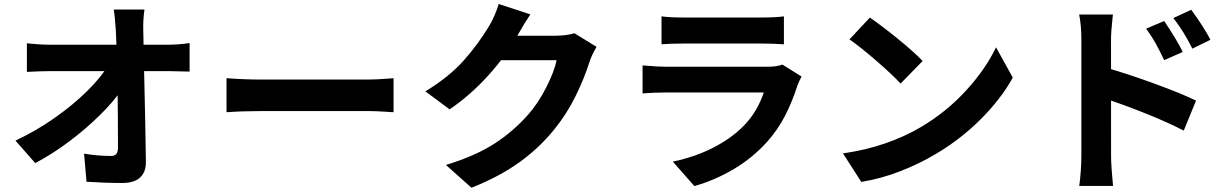

<svg xmlns="http://www.w3.org/2000/svg" viewBox="-20 -851 6040 941"><path d="M682.2 -699.8 686.6 -488Q692.6 -242.6 695 -58.8Q696 -8.6 667 18.6Q638 45.8 579.6 45.8Q496 45.8 404 39.8L392 -97.8Q461.6 -86.6 524 -86.6Q542 -86.6 550.1 -96.4Q558.2 -106.2 558.2 -128Q558.2 -271 556.1 -427.4Q554 -583.8 547.8 -699.8Q543.2 -771 537.4 -804.4H688Q680.6 -753.6 682.2 -699.8ZM225.4 -631.8H802.6Q826.6 -631.8 856.7 -634.1Q886.8 -636.4 909.2 -640V-500.2Q855.6 -501.6 810 -502.4H228.8Q180 -502.4 111.8 -498.6V-639Q133.8 -636.2 167.1 -634Q200.4 -631.8 225.4 -631.8ZM509.4 -529.2 578.4 -528.6 579.4 -415.6Q539 -355.4 470.5 -287.7Q402 -220 319 -157.7Q236 -95.4 152.8 -51.6L55.8 -161.8Q156.8 -209.2 247 -272.6Q337.2 -336 405 -402.6Q472.8 -469.2 509.4 -529.2Z M1254.4 -461.2H1789.8Q1823.6 -461.2 1887.2 -466L1908.8 -467.8V-301L1875.8 -303Q1824.6 -306.6 1790 -306.6H1254.4Q1167 -306.6 1090.2 -301V-467.8Q1178.2 -461.2 1254.4 -461.2Z M2868.8 -546.8Q2843.8 -466.8 2800.4 -378.8Q2757 -290.8 2694.8 -214.6Q2620.8 -123.8 2524 -54.5Q2427.2 14.8 2290.8 69.2L2165.4 -42.6Q2309.8 -86.6 2402.9 -146.8Q2496 -207 2569 -289.8Q2616.8 -344 2656.7 -421.9Q2696.6 -499.8 2708 -556H2376.4L2424.8 -676H2705.2Q2728.8 -676 2753.5 -679.2Q2778.2 -682.4 2795.4 -688L2903.8 -621.4Q2880.4 -582.2 2868.8 -546.8ZM2515 -675Q2461.2 -579 2373.9 -482.1Q2286.6 -385.2 2183.6 -315L2064.8 -403.2Q2181.6 -474.4 2253 -554.9Q2324.4 -635.4 2376.8 -722.8Q2389.2 -742.6 2403.1 -774.2Q2417 -805.8 2424.2 -831.4L2579.2 -780.6Q2550.6 -738 2515 -675Z M3328.4 -765.2H3711.2Q3781.4 -765.2 3822 -770.8V-633.8Q3770.4 -637.6 3709.2 -637.6H3328.4Q3262 -637.6 3222.2 -633.8V-770.8Q3262.4 -765.2 3328.4 -765.2ZM3888.6 -432.6Q3862.4 -351 3827.1 -282.8Q3791.8 -214.6 3740.4 -156.8Q3668 -76.6 3576.3 -22.3Q3484.6 32 3383.2 61L3277.6 -58.8Q3388.2 -82.2 3476.5 -127.8Q3564.8 -173.4 3623.6 -233Q3660 -270 3684.6 -312.3Q3709.2 -354.6 3723.4 -397.8H3248.6Q3184.2 -397.8 3129.2 -393.2V-530.4Q3205.4 -523.8 3248.6 -523.8H3737.8Q3789.8 -523.8 3814.4 -534.6L3908.4 -476Q3893.8 -448.4 3888.6 -432.6Z M4501.8 -552 4393.8 -441.4Q4353.8 -484.8 4275.5 -552.7Q4197.2 -620.6 4143.4 -658L4243.2 -764.8Q4299.4 -726.6 4379.8 -661.3Q4460.2 -596 4501.8 -552ZM4492.2 -227.6Q4617.2 -301 4713.8 -406.3Q4810.4 -511.6 4861.6 -619.2L4943.8 -470.4Q4885.2 -365.4 4787.2 -267.3Q4689.2 -169.2 4568.4 -97.6Q4487.2 -48.8 4393 -12.1Q4298.8 24.6 4201.4 40.6L4111.4 -99.2Q4222.2 -115 4318.5 -148.3Q4414.8 -181.6 4492.2 -227.6Z M5776.8 -596.4 5685.6 -556.2Q5662 -606 5643.5 -639.2Q5625 -672.4 5597.2 -710.6L5685.8 -748Q5748.4 -654.6 5776.8 -596.4ZM5912.4 -656 5823.8 -612.6Q5800 -659.4 5780.6 -690.8Q5761.2 -722.2 5731 -762.6L5818.4 -803.2Q5844.8 -767 5870.9 -726.9Q5897 -686.8 5912.4 -656ZM5279.8 -656.2Q5279.8 -726.8 5269 -779.6H5434.4L5432.4 -760.4Q5425.2 -696.8 5425.2 -656.2L5425.4 -82.4Q5425.4 -61 5428.4 -18Q5431.4 25 5435 60.2H5269.4Q5273.8 30.6 5276.8 -10.7Q5279.8 -52 5279.8 -82.4ZM5841.8 -357.8 5781.6 -210.8Q5703 -251.6 5595.3 -294.7Q5487.6 -337.8 5394 -368.6V-521Q5494 -493.4 5631.6 -443.5Q5769.2 -393.6 5841.8 -357.8Z"/></svg>

Font: 寒蝉端黑体 Light
Style: Regular
Weight: 300
Designer: ChillDuanSans {Warren2060}; 
Source Han Sans {Ryoko NISHIZUKA 西塚涼子 (kana, bopomofo & ideographs); Paul D. Hunt (Latin, G
Foundry: ChillType&Adobe
Version: Version 1.300;Glyphs 3.3 (3306)